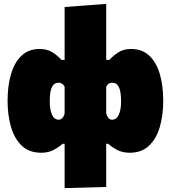

<svg xmlns="http://www.w3.org/2000/svg" viewBox="-20 -770 879 988"><path d="M312.5 198V-30H302Q284 -13.5 256.5 1.2Q229 16 192 16Q129.5 16 91.5 -20.8Q53.5 -57.5 36.2 -118.2Q19 -179 19 -251Q19 -328 36.5 -388.2Q54 -448.5 90.5 -483.2Q127 -518 184 -518Q223.5 -518 250.5 -500.5Q277.5 -483 296 -462H312.5V-734L526.5 -750V-462H543Q562 -483 588.8 -500.5Q615.5 -518 655 -518Q712 -518 748.5 -483.2Q785 -448.5 802.5 -388.2Q820 -328 820 -251Q820 -179 802.8 -118.2Q785.5 -57.5 747.5 -20.8Q709.5 16 647 16Q610 16 582.5 1.2Q555 -13.5 537 -30H526.5V192ZM282.5 -154Q294 -154 302.2 -164.2Q310.5 -174.5 312.5 -187V-323.5Q302 -344.5 282 -344.5Q258.5 -344.5 247.2 -321.8Q236 -299 236 -249Q236 -205 247.8 -179.5Q259.5 -154 282.5 -154ZM556.5 -154Q579.5 -154 591.2 -179.5Q603 -205 603 -249Q603 -299 591.8 -321.8Q580.5 -344.5 557 -344.5Q536 -344.5 526.5 -323.5V-187Q529 -174.5 536.8 -164.2Q544.5 -154 556.5 -154Z"/></svg>

Font: Commissioner Black
Style: Regular
Weight: 900
Designer: Kostas Bartsokas
Foundry: Kostas Bartsokas
Version: Version 1.000; ttfautohint (v1.8.3)